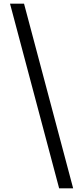

<svg xmlns="http://www.w3.org/2000/svg" viewBox="-20 -819 457 1055"><path d="M112 -799 382 216H305L35 -799Z"/></svg>

Font: Noto Sans Sinhala UI SemiCondensed
Style: Regular
Weight: 400
Width: 4
Designer: Jelle Bosma - Monotype Design Team
Foundry: Monotype Imaging Inc.
Version: Version 2.006; ttfautohint (v1.8.4.7-5d5b)